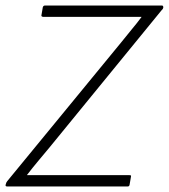

<svg xmlns="http://www.w3.org/2000/svg" viewBox="-21 -675 611 695"><path d="M5 0Q-1 0 -1 -5L0 -8Q1 -14 5 -19L418 -522Q436 -545 454.5 -567Q473 -589 491 -613V-614Q461 -614 431.5 -614Q402 -614 372 -614H135Q133 -614 130.5 -615.5Q128 -617 129 -620L134 -649Q136 -655 142 -655H565Q570 -655 570 -649V-647Q569 -642 564 -638L158 -141Q138 -117 117.5 -92.5Q97 -68 77 -42V-41Q106 -41 134.5 -41Q163 -41 192 -41H447Q451 -41 452.5 -40Q454 -39 453 -35L448 -6Q447 0 441 0Z"/></svg>

Font: Sofia Sans ExtraLight
Style: Italic
Weight: 250
Italic angle: -9°
Version: Version 4.100-B